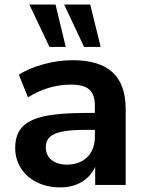

<svg xmlns="http://www.w3.org/2000/svg" viewBox="-20 -814 645 845"><path d="M46.9 -162.8Q46.9 -219.5 76 -252.9Q105.2 -286.4 171.8 -301.6Q238.3 -316.9 353.3 -316.9H415.3V-242.4H354.2Q290 -242.4 252.6 -234.6Q215.1 -226.8 198.4 -210.4Q181.6 -194.1 181.6 -166Q181.6 -130.6 206.9 -110Q232.2 -89.4 275.1 -89.4Q311.3 -89.4 339.2 -104.2Q367.2 -119.1 382.3 -146.6Q397.5 -174.1 397.5 -209.2V-349.1Q397.5 -397.9 373 -419.8Q348.6 -441.7 292.7 -441.7Q242.9 -441.7 195.1 -427.5Q147.2 -413.3 103 -385.7L63.2 -484.9Q105.2 -513.2 170.7 -531.1Q236.1 -549.1 299.3 -549.1Q417.2 -549.1 475.2 -495.8Q533.2 -442.6 533.2 -333.7V0H398.9V-111.6H409.2Q396.7 -54.9 352.9 -22.1Q309.1 10.7 244.9 10.7Q188 10.7 142.7 -11.6Q97.4 -33.9 72.1 -73.6Q46.9 -113.3 46.9 -162.8ZM262.2 -794.2H377L423.1 -607.4H350.1ZM109.1 -794.2H224.4L269.3 -607.4H197.8Z"/></svg>

Font: Min Sans VF VF
Style: Regular
Weight: 400
Designer: Jinseong-Kim, NotoSansCJK, Nunito
Foundry: Jinseong-Kim
Version: Version 1.420;Glyphs 3.1.2 (3151)